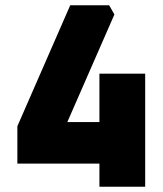

<svg xmlns="http://www.w3.org/2000/svg" viewBox="-20 -710 618 730"><path d="M46 -88V-230L247 -690H395L415 -655L236 -246H358V-430H532V0H358V-88Z"/></svg>

Font: Oxanium ExtraLight ExtraBold
Style: Regular
Weight: 800
Version: Version 2.000